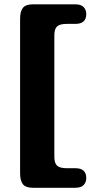

<svg xmlns="http://www.w3.org/2000/svg" viewBox="-20 -760 428 908"><path d="M237 -593V-18.5Q237 11.5 250 23.5Q263 35.5 295 35.5H336.5Q388 35.5 388 82Q388 101.5 375.8 114.8Q363.5 128 336.5 128H135Q102 128 88.5 111.5Q75 95 75 59V-670.5Q75 -706.5 88.5 -723Q102 -739.5 135 -739.5H336.5Q363.5 -739.5 375.8 -726.2Q388 -713 388 -693.5Q388 -647 336.5 -647H295Q263 -647 250 -635Q237 -623 237 -593Z"/></svg>

Font: Fraunces 9pt S100 Black
Style: Regular
Weight: 900
Version: Version 1.000; ttfautohint (v1.8.3)